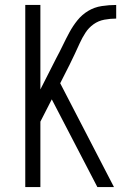

<svg xmlns="http://www.w3.org/2000/svg" viewBox="-20 -755 540 775"><path d="M82 0V-735H143V-394L207 -520Q221 -546 233.5 -572Q246 -598 260 -624Q274 -650 292.5 -673Q311 -696 336 -711Q361 -726 390.5 -730.5Q420 -735 449 -735V-680Q425 -680 401 -675.5Q377 -671 357.5 -657Q338 -643 325 -623Q312 -603 302 -581Q292 -559 282 -537.5Q272 -516 261 -494L223 -419L440 0H373L189 -354L143 -264V0Z"/></svg>

Font: Iosevka Custom Light
Style: Regular
Weight: 300
Monospace: yes
Designer: Belleve Invis
Foundry: Belleve Invis
Version: Version 27.3.5